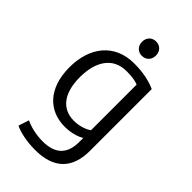

<svg xmlns="http://www.w3.org/2000/svg" viewBox="-276 -803 1095 1095"><g transform="rotate(45 271.5 -255.0)"><path d="M294 -602C263 -602 238 -624 238 -660C238 -696 263 -718 294 -718C325 -718 350 -696 350 -660C350 -624 325 -602 294 -602ZM468 -10C468 136 390 208 243 208C174 208 117 195 78 177L99 113C131 129 184 143 238 143C340 143 389 94 389 -2V-35C371 -23 327 -5 269 -5C141 -5 48 -94 48 -265C48 -426 136 -541 294 -541C377 -541 433 -524 468 -508ZM389 -97V-465C368 -474 340 -479 294 -479C185 -479 130 -393 130 -266C130 -132 190 -66 281 -66C326 -66 365 -80 389 -97Z"/></g></svg>

Font: Repo Regular
Style: Regular
Weight: 400
Designer: Stefan Peev
Foundry: Context Ltd
Version: Version 1.502